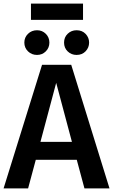

<svg xmlns="http://www.w3.org/2000/svg" viewBox="-25 -1053 632 1073"><path d="M587 0H447L404 -160H175L132 0H-5L210 -691H373ZM377 -260 289 -590 201 -260ZM182 -746Q152 -746 131.5 -766Q111 -786 111 -815Q111 -844 131.5 -864Q152 -884 182 -884Q211 -884 231 -864Q251 -844 251 -815Q251 -786 231 -766Q211 -746 182 -746ZM403 -746Q374 -746 353.5 -765.5Q333 -785 333 -815Q333 -845 353.5 -864.5Q374 -884 403 -884Q434 -884 453.5 -863.5Q473 -843 473 -815Q473 -787 453.5 -766.5Q434 -746 403 -746ZM439 -942H148V-1033H439Z"/></svg>

Font: Trujillo Medium
Style: Regular
Weight: 500
Designer: Fira Sans original fonts by bBox Type GmbH, Carrois Corporate GbR, & Edenspiekermann AG / Changes by Cristiano Sobral
Foundry: Fira Sans original fonts by bBox Type GmbH, Carrois Corporate GbR, & Edenspiekermann AG / Changes by Cristiano Sobral
Version: Version 4.301;October 17, 2021;FontCreator 14.0.0.2814 64-bi